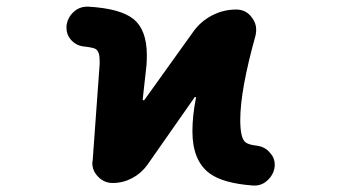

<svg xmlns="http://www.w3.org/2000/svg" viewBox="-20 -578 1040 588"><path d="M622.1 -46.9Q569.3 -85.9 569.3 -175.8Q569.3 -223.6 580.1 -278.3Q581.1 -280.3 579.1 -280.8Q577.1 -281.2 576.2 -280.3L430.7 -72.3Q412.1 -46.9 384.3 -32.2Q356.4 -17.6 325.2 -17.6Q297.9 -17.6 279.3 -38.1Q262.7 -55.7 262.7 -79.1Q262.7 -82 263.7 -85L285.2 -381.8Q285.2 -387.7 285.2 -392.6Q285.2 -419.9 273.4 -427.7Q264.6 -432.6 238.3 -435.5Q213.9 -437.5 197.3 -456.1Q183.6 -471.7 183.6 -492.2Q183.6 -495.1 183.6 -498Q186.5 -524.4 206.1 -542Q223.6 -557.6 247.1 -557.6Q249 -557.6 251 -557.6Q347.7 -551.8 387.7 -520.5Q429.7 -487.3 429.7 -409.2Q429.7 -394.5 428.7 -378.9L417 -273.4Q417 -271.5 418.9 -271Q420.9 -270.5 421.9 -271.5L572.3 -481.4Q594.7 -512.7 629.4 -530.8Q664.1 -548.8 703.1 -548.8Q734.4 -548.8 752 -523.4Q764.6 -506.8 764.6 -487.3Q764.6 -478.5 762.7 -469.7Q715.8 -301.8 715.8 -210.9Q715.8 -155.3 731.4 -142.6Q740.2 -134.8 766.6 -131.8Q791 -128.9 806.6 -110.4Q821.3 -94.7 821.3 -74.2Q821.3 -71.3 821.3 -68.4Q818.4 -43 798.8 -25.4Q782.2 -9.8 759.8 -9.8Q756.8 -9.8 754.9 -9.8Q663.1 -16.6 622.1 -46.9Z"/></svg>

Font: Rounded-X Mgen+ 2m bold
Style: Bold
Weight: 700
Designer: [Source Han Sans]
Ryoko NISHIZUKA  (kana & ideographs); Paul D. Hunt (Latin, Greek & Cyrillic); Wenlong ZHANG  (bopomofo
Version: Version 1.059.20150602